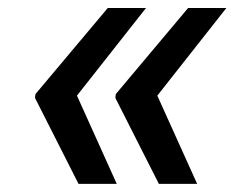

<svg xmlns="http://www.w3.org/2000/svg" viewBox="-20 -534 609 476"><path d="M267.4 -301.1 446.4 -514.2H541.2L370 -296.9L468.8 -78.1H373.9L266 -291.2L266.7 -294H266ZM67.5 -294H66.8L68.2 -301.1L247.2 -514.2H342L170.8 -296.9L269.5 -78.1H174.7L66.8 -291.2Z"/></svg>

Font: Inter P Medium
Style: Italic
Weight: 500
Italic angle: 9.39999°
Designer: Rasmus Andersson
Foundry: rsms
Version: Version 3.018;git-588b23468